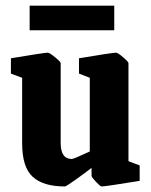

<svg xmlns="http://www.w3.org/2000/svg" viewBox="-20 -655 539 686"><path d="M85.9 -546.9V-634.8H388.2V-546.9ZM211.9 11.2Q134.8 11.2 96.9 -23.2Q59.1 -57.6 59.1 -143.1V-377L19 -392.1V-446.8Q138.7 -466.8 150.9 -466.8Q156.7 -466.8 176.8 -450.4Q196.8 -434.1 196.8 -429.2V-144Q196.8 -86.9 236.8 -86.9Q240.2 -86.9 256.3 -93.8Q272.5 -100.6 286.6 -107.4L300.8 -113.8V-377L262.2 -392.1V-446.8Q381.8 -466.8 395 -466.8Q400.9 -466.8 419.9 -450.4Q439 -434.1 439 -429.2V-79.1L479 -64V-8.8Q356.9 11.2 342.8 11.2Q338.4 11.2 322.8 -5.4Q307.1 -22 307.1 -26.9V-55.2Q278.8 -33.2 247.3 -11Q215.8 11.2 211.9 11.2Z"/></svg>

Font: Grenze
Style: Bold
Weight: 700
Designer: Renata Polastri
Foundry: Omnibus-Type
Version: Version 1.002;PS 001.002;hotconv 1.0.88;makeotf.lib2.5.64775